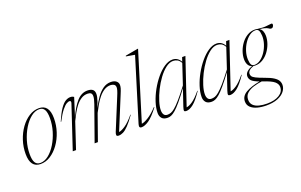

<svg xmlns="http://www.w3.org/2000/svg" viewBox="-108 -1216 3012 1923"><g transform="rotate(-20 1398.0 -255.0)"><path d="M305.5 -522Q414.5 -522 414.5 -376.5Q414.5 -302 391.8 -232.8Q369 -163.5 329.5 -108.8Q290 -54 239.8 -22Q189.5 10 134 10Q25 10 25 -135.5Q25 -210 47.8 -279.2Q70.5 -348.5 110 -403.2Q149.5 -458 199.8 -490Q250 -522 305.5 -522ZM134 -1Q180 -1 223.2 -35.5Q266.5 -70 301.2 -127.2Q336 -184.5 356.5 -253.2Q377 -322 377 -391Q377 -454 359.5 -482.5Q342 -511 305.5 -511Q259.5 -511 216.2 -476.5Q173 -442 138.2 -384.8Q103.5 -327.5 83 -258.8Q62.5 -190 62.5 -121Q62.5 -58 80 -29.5Q97.5 -1 134 -1Z M1149 -145Q1104.5 -82.5 1072 -48.8Q1039.5 -15 1014.2 -2.5Q989 10 965.5 10Q944.5 10 942.5 -2.5Q940.5 -15 949.5 -36.5L1082 -358.5Q1099.5 -400 1105 -419.8Q1110.5 -439.5 1110.5 -450.5Q1110.5 -474.5 1094.2 -484Q1078 -493.5 1057.5 -493.5Q1021.5 -493.5 990.5 -474Q959.5 -454.5 933 -422.2Q906.5 -390 884.2 -351.5Q862 -313 843.5 -275.5L746 0H711L842 -369Q860.5 -421 860.5 -449Q860.5 -472.5 848.5 -482Q836.5 -491.5 813 -491.5Q775.5 -491.5 744.8 -471.8Q714 -452 688.8 -419.8Q663.5 -387.5 642.8 -349.5Q622 -311.5 604.5 -275.5L513 0H478L629.5 -455Q635 -471 630.8 -477.2Q626.5 -483.5 616.5 -483.5Q606.5 -483.5 586.8 -472.8Q567 -462 538 -426.5Q509 -391 470.5 -317.5L466 -319.5Q501.5 -402 531.5 -445Q561.5 -488 588 -503.2Q614.5 -518.5 638 -518.5Q651.5 -518.5 660.2 -515.8Q669 -513 677.5 -507.5L615.5 -312Q659.5 -411.5 709.2 -466.8Q759 -522 822.5 -522Q859 -522 878 -507.2Q897 -492.5 897 -459Q897 -429 879.5 -379.5L859 -322.5Q886.5 -379.5 918.8 -424.5Q951 -469.5 988.8 -495.8Q1026.5 -522 1070.5 -522Q1108.5 -522 1129.2 -505.2Q1150 -488.5 1150 -462.5Q1150 -447 1144.8 -428Q1139.5 -409 1122 -367.5L980 -22.5Q1006.5 -25.5 1049.2 -54Q1092 -82.5 1145.5 -147.5Z M1395 -695 1302.5 -711 1305 -718 1437.5 -742H1444L1222.5 -22.5Q1250 -26 1294.8 -53.5Q1339.5 -81 1393 -138L1397 -134.5Q1333.5 -51 1288.5 -20.5Q1243.5 10 1209 10Q1195 10 1189.5 1Q1184 -8 1190.5 -30Z M1671.5 -41 1731 -217Q1675.5 -142 1637.2 -96.8Q1599 -51.5 1572.2 -28.5Q1545.5 -5.5 1525.8 2.2Q1506 10 1488 10Q1446 10 1426.8 -12Q1407.5 -34 1407.5 -68.5Q1407.5 -120 1427 -181Q1446.5 -242 1479.8 -302Q1513 -362 1554.8 -412Q1596.5 -462 1641.5 -492Q1686.5 -522 1729 -522Q1784.5 -522 1815 -468L1830 -512H1865L1700.5 -23.5Q1726.5 -26 1765.2 -52Q1804 -78 1857.5 -143L1861 -140.5Q1805.5 -57.5 1763.5 -23.8Q1721.5 10 1685 10Q1668 10 1664.2 1Q1660.5 -8 1671.5 -41ZM1447 -83.5Q1447 -54 1458.8 -36.8Q1470.5 -19.5 1496.5 -19.5Q1513.5 -19.5 1532 -25.5Q1550.5 -31.5 1576.2 -52.8Q1602 -74 1641.5 -119Q1681 -164 1740 -242L1811.5 -457Q1795 -486 1774.2 -496.5Q1753.5 -507 1730.5 -507Q1691.5 -507 1651.2 -476Q1611 -445 1574.5 -395.2Q1538 -345.5 1509.2 -288Q1480.5 -230.5 1463.8 -176.2Q1447 -122 1447 -83.5Z M2140.5 -41 2200 -217Q2144.5 -142 2106.2 -96.8Q2068 -51.5 2041.2 -28.5Q2014.5 -5.5 1994.8 2.2Q1975 10 1957 10Q1915 10 1895.8 -12Q1876.5 -34 1876.5 -68.5Q1876.5 -120 1896 -181Q1915.5 -242 1948.8 -302Q1982 -362 2023.8 -412Q2065.5 -462 2110.5 -492Q2155.5 -522 2198 -522Q2253.5 -522 2284 -468L2299 -512H2334L2169.5 -23.5Q2195.5 -26 2234.2 -52Q2273 -78 2326.5 -143L2330 -140.5Q2274.5 -57.5 2232.5 -23.8Q2190.5 10 2154 10Q2137 10 2133.2 1Q2129.5 -8 2140.5 -41ZM1916 -83.5Q1916 -54 1927.8 -36.8Q1939.5 -19.5 1965.5 -19.5Q1982.5 -19.5 2001 -25.5Q2019.5 -31.5 2045.2 -52.8Q2071 -74 2110.5 -119Q2150 -164 2209 -242L2280.5 -457Q2264 -486 2243.2 -496.5Q2222.5 -507 2199.5 -507Q2160.5 -507 2120.2 -476Q2080 -445 2043.5 -395.2Q2007 -345.5 1978.2 -288Q1949.5 -230.5 1932.8 -176.2Q1916 -122 1916 -83.5Z M2459 232.5Q2407.5 232.5 2364 220.8Q2320.5 209 2294.5 184.5Q2268.5 160 2268.5 121.5Q2268.5 65 2325.2 32Q2382 -1 2475 -17.5Q2414 -40.5 2395.8 -61.2Q2377.5 -82 2377.5 -107.5Q2377.5 -134.5 2399.8 -155Q2422 -175.5 2457.5 -187Q2430 -196.5 2417.5 -221Q2405 -245.5 2405 -278Q2405 -320 2420.2 -362.8Q2435.5 -405.5 2462.8 -441.8Q2490 -478 2526.8 -500Q2563.5 -522 2606.5 -522Q2621 -522 2633 -519Q2698.5 -510.5 2733.8 -515.8Q2769 -521 2782.5 -521Q2795.5 -521 2795.5 -508Q2795.5 -499 2788.5 -487.2Q2781.5 -475.5 2768 -475.5Q2758.5 -475.5 2752.8 -479.2Q2747 -483 2737.8 -488.5Q2728.5 -494 2709.5 -500Q2690.5 -506 2654.5 -510Q2674 -498 2683 -475.8Q2692 -453.5 2692 -425.5Q2692 -384 2676.8 -341.2Q2661.5 -298.5 2634.2 -262.2Q2607 -226 2570.2 -204Q2533.5 -182 2490.5 -182Q2480 -182 2471 -183.5Q2407 -162 2407 -121.5Q2407 -107.5 2415 -95.5Q2423 -83.5 2450.2 -69.5Q2477.5 -55.5 2535.5 -34.5Q2593.5 -14 2624.5 6Q2655.5 26 2667.5 46.8Q2679.5 67.5 2679.5 92Q2679.5 128.5 2654.2 160.8Q2629 193 2579.8 212.8Q2530.5 232.5 2459 232.5ZM2486 -190.5Q2519 -190.5 2550.2 -213.2Q2581.5 -236 2606 -272.8Q2630.5 -309.5 2644.2 -353.2Q2658 -397 2656.5 -439.5Q2654.5 -479.5 2644.2 -496.8Q2634 -514 2611 -513.5Q2578 -513.5 2546.8 -490.8Q2515.5 -468 2491 -431.2Q2466.5 -394.5 2452.8 -350.8Q2439 -307 2440.5 -264Q2442.5 -224.5 2452.8 -207.2Q2463 -190 2486 -190.5ZM2305 116.5Q2305 154 2327.5 176Q2350 198 2388 207.5Q2426 217 2472 217Q2552.5 217 2601.8 186.8Q2651 156.5 2651 105Q2651 72.5 2620.8 46.8Q2590.5 21 2508 -6Q2501.5 -8 2495 -10.5Q2449.5 -4.5 2405.8 9Q2362 22.5 2333.5 48.5Q2305 74.5 2305 116.5Z"/></g></svg>

Font: Newsreader Display ExtraLight
Style: Italic
Weight: 275
Italic angle: -17°
Designer: Hugues Gentile
Foundry: Production Type
Version: Version 1.002